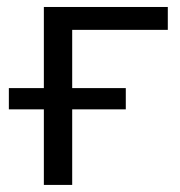

<svg xmlns="http://www.w3.org/2000/svg" viewBox="-20 -522 508 542"><path d="M103.8 0V-213.3H5V-273.3H103.8V-502.3H453.7V-437.7H183.8V-273.3H335.1V-213.3H183.8V0Z"/></svg>

Font: Mulish ExtraLight
Style: Regular
Weight: 200
Designer: Vernon Adams
Foundry: Vernon Adams
Version: Version 3.603